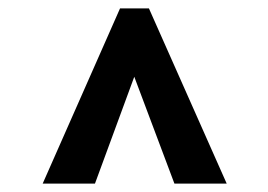

<svg xmlns="http://www.w3.org/2000/svg" viewBox="-20 -765 640 459"><path d="M267 -745H336L522 -326H397L301 -581.5L207 -326H82Z"/></svg>

Font: JuliaMono SemiBold
Style: Regular
Weight: 600
Monospace: yes
Designer: cormullion
Foundry: corm
Version: Version 0.055; ttfautohint (v1.8.4)